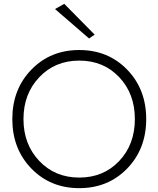

<svg xmlns="http://www.w3.org/2000/svg" viewBox="-20 -969 823 998"><path d="M266 -922 314 -949 472 -789 443 -769ZM143 -93Q44 -195 44 -350Q44 -505 143 -607Q242 -709 392 -709Q542 -709 641 -607Q740 -505 740 -350Q740 -195 641 -93Q542 9 392 9Q242 9 143 -93ZM184 -567.5Q102 -481 102 -350Q102 -219 184 -132.5Q266 -46 392 -46Q518 -46 599.5 -132Q681 -218 681 -350Q681 -482 599.5 -568Q518 -654 392 -654Q266 -654 184 -567.5Z"/></svg>

Font: Renner* Light
Style: Light
Weight: 300
Version: Version 003.000 ; ttfautohint (v0.97) -l 8 -r 50 -G 200 -x 1